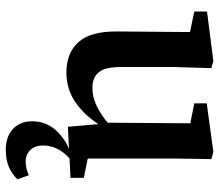

<svg xmlns="http://www.w3.org/2000/svg" viewBox="-67 -468 759 665"><g transform="rotate(90 312.5 -135.5)"><path d="M419 9 410 -97Q376 -45 331.5 -15.5Q287 14 231 14Q164 14 126 -27.5Q88 -69 89 -163L91 -414L20 -429V-473L191 -495L216 -488L212 -358V-175Q212 -121 230 -98.5Q248 -76 285 -76Q315 -76 346 -90.5Q377 -105 405 -129L407 -415L338 -429V-472L506 -495L531 -488L529 -358V-60L596 -46V0L529 3Q484 43 484 95Q484 123 499.5 139Q515 155 540 155Q554 155 565 152Q576 149 587 144L601 184Q582 203 557.5 213.5Q533 224 499 224Q453 224 426.5 199Q400 174 400 133Q400 88 427 55.5Q454 23 495 5Z"/></g></svg>

Font: Source Serif 4 SmText Semibold
Style: Regular
Weight: 600
Designer: Frank Grießhammer
Foundry: Adobe
Version: Version 4.005;hotconv 1.1.0;makeotfexe 2.6.0